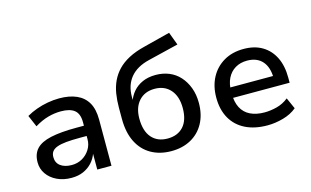

<svg xmlns="http://www.w3.org/2000/svg" viewBox="-89 -972 1989 1228"><g transform="rotate(-15 905.5 -358.5)"><path d="M252 9Q199 9 157 -11Q115 -31 91 -65.5Q67 -100 67 -143Q67 -198 97.5 -231Q128 -264 194 -278.5Q260 -293 365 -293H430V-225H370Q316 -225 279 -221.5Q242 -218 218.5 -209.5Q195 -201 184 -186.5Q173 -172 173 -149Q173 -111 201 -90.5Q229 -70 275 -70Q314 -70 345 -88Q376 -106 395 -136.5Q414 -167 414 -204V-317Q414 -372 384.5 -396Q355 -420 295 -420Q252 -420 209 -408Q166 -396 120 -368L87 -445Q118 -463 154 -476Q190 -489 229 -496Q268 -503 306 -503Q373 -503 420.5 -482Q468 -461 493 -418Q518 -375 518 -305V0H424V-107H425Q413 -73 389 -47Q365 -21 331 -6Q297 9 252 9Z M914 9Q838 9 780.5 -23.5Q723 -56 691.5 -119Q660 -182 660 -272V-347Q660 -395 667 -438.5Q674 -482 691.5 -519.5Q709 -557 738.5 -588Q768 -619 812.5 -642.5Q857 -666 918 -681L1094 -726L1126 -640L925 -591Q842 -571 800 -520Q758 -469 758 -391V-358H753Q766 -397 791 -426Q816 -455 853.5 -471.5Q891 -488 940 -488Q988 -488 1028.5 -471.5Q1069 -455 1098.5 -422.5Q1128 -390 1145 -345Q1162 -300 1162 -244Q1162 -167 1131 -110Q1100 -53 1044 -22Q988 9 914 9ZM911 -75Q978 -75 1016 -117Q1054 -159 1054 -239Q1054 -316 1015.5 -360Q977 -404 911 -404Q845 -404 806.5 -361Q768 -318 768 -245Q768 -162 806 -118.5Q844 -75 911 -75Z M1550 9Q1465 9 1404 -21.5Q1343 -52 1310.5 -109.5Q1278 -167 1278 -247Q1278 -322 1308.5 -379.5Q1339 -437 1395 -470Q1451 -503 1527 -503Q1599 -503 1650 -472.5Q1701 -442 1728.5 -386Q1756 -330 1756 -252V-218H1361V-287H1682L1665 -270Q1665 -345 1629.5 -385Q1594 -425 1529 -425Q1484 -425 1450.5 -405Q1417 -385 1398.5 -348Q1380 -311 1380 -259V-249Q1380 -191 1400 -152.5Q1420 -114 1459 -95Q1498 -76 1553 -76Q1593 -76 1635 -87Q1677 -98 1712 -126L1745 -52Q1708 -21 1655 -6Q1602 9 1550 9Z"/></g></svg>

Font: Nunito Sans 9pt SemiBold
Style: Regular
Weight: 600
Version: Version 3.101;gftools[0.9.27]